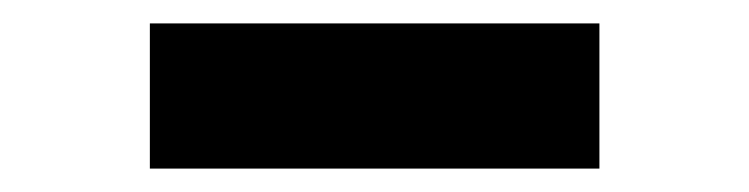

<svg xmlns="http://www.w3.org/2000/svg" viewBox="-20 -395 640 164"><path d="M108 -251V-375H492V-251Z"/></svg>

Font: Qzxlaeiskcpccdgjqmyffctclhy
Style: Regular
Weight: 700
Monospace: yes
Designer: Carrois Corporate & Edenspiekermann
Foundry: Carrois Corporate GbR & Edenspiekermann AG
Version: Version 2.001